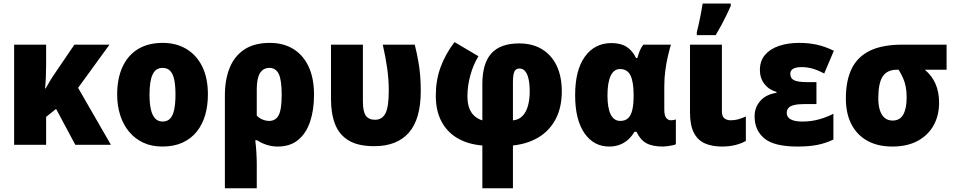

<svg xmlns="http://www.w3.org/2000/svg" viewBox="-20 -800 5275 1061"><path d="M585 -553.2 411.6 -314.5 592.8 0H396L290 -198.2L234.9 -154.3V0H58.1V-553.2H234.9V-445.8Q234.9 -405.8 233.4 -372.3Q231.9 -338.9 229 -311.5H232.4Q242.7 -329.6 255.6 -351.6Q268.6 -373.5 283.2 -394.5L391.1 -553.2Z M1128.9 -277.8Q1128.9 -216.8 1113.8 -164.3Q1098.6 -111.8 1067.4 -72.8Q1036.1 -33.7 988.8 -12Q941.4 9.8 877.4 9.8Q817.9 9.8 771.7 -11.7Q725.6 -33.2 693.4 -72Q661.1 -110.8 644.3 -163.3Q627.4 -215.8 627.4 -277.8Q627.4 -363.8 655.8 -427.7Q684.1 -491.7 740.2 -527.3Q796.4 -563 879.9 -563Q953.1 -563 1009.3 -529.8Q1065.4 -496.6 1097.2 -433.1Q1128.9 -369.6 1128.9 -277.8ZM806.2 -276.9Q806.2 -228.5 813.7 -195.6Q821.3 -162.6 837.2 -145.5Q853 -128.4 878.9 -128.4Q905.3 -128.4 920.7 -145.3Q936 -162.1 942.9 -195.6Q949.7 -229 949.7 -277.8Q949.7 -327.1 942.9 -359.6Q936 -392.1 920.4 -408.4Q904.8 -424.8 878.4 -424.8Q840.3 -424.8 823.2 -388.2Q806.2 -351.6 806.2 -276.9Z M1715.3 -275.9Q1715.3 -192.4 1693.6 -127.7Q1671.9 -63 1627.4 -26.6Q1583 9.8 1515.1 9.8Q1481.9 9.8 1452.4 0Q1422.9 -9.8 1400.9 -24.9H1390.6Q1394.5 5.4 1396.7 41.5Q1398.9 77.6 1398.9 106.9V240.2H1222.7V-272.9Q1222.7 -359.4 1249 -424.8Q1275.4 -490.2 1330.3 -526.6Q1385.3 -563 1471.7 -563Q1545.4 -563 1600.1 -529.8Q1654.8 -496.6 1685.1 -432.6Q1715.3 -368.7 1715.3 -275.9ZM1469.2 -424.8Q1434.6 -424.8 1416.7 -396.2Q1398.9 -367.7 1398.9 -305.7V-161.6Q1412.1 -147 1430.9 -139.4Q1449.7 -131.8 1467.8 -131.8Q1502.9 -131.8 1519.8 -163.1Q1536.6 -194.3 1536.6 -275.9Q1536.6 -358.4 1520.3 -391.6Q1503.9 -424.8 1469.2 -424.8Z M2048.3 7.8Q1959 7.8 1906.7 -23.7Q1854.5 -55.2 1831.8 -113.5Q1809.1 -171.9 1809.1 -252.9V-553.2H1985.4V-239.3Q1985.4 -183.6 2001.5 -160.9Q2017.6 -138.2 2052.7 -138.2Q2091.3 -138.2 2109.9 -173.3Q2128.4 -208.5 2128.4 -299.3Q2128.4 -358.9 2119.9 -420.7Q2111.3 -482.4 2095.2 -553.2H2272Q2284.2 -503.9 2291.5 -462.4Q2298.8 -420.9 2302 -381.3Q2305.2 -341.8 2305.2 -297.9Q2305.2 -142.1 2239.5 -67.1Q2173.8 7.8 2048.3 7.8Z M2491.7 -567.4 2624 -489.3Q2595.7 -443.8 2579.3 -384.5Q2563 -325.2 2563 -268.1Q2563 -230.5 2572.8 -203.6Q2582.5 -176.8 2600.8 -159.9Q2619.1 -143.1 2645.5 -134.8V-335.9Q2645.5 -449.7 2695.3 -504.9Q2745.1 -560.1 2849.1 -560.1Q2921.4 -560.1 2974.1 -528.6Q3026.9 -497.1 3055.7 -437.7Q3084.5 -378.4 3084.5 -294.9Q3084.5 -206.5 3051 -142.6Q3017.6 -78.6 2957 -41.7Q2896.5 -4.9 2814.5 3.9V240.2H2645.5V3.9Q2566.4 -2.4 2508.5 -36.1Q2450.7 -69.8 2419.4 -129.2Q2388.2 -188.5 2388.2 -271Q2388.2 -356.4 2414.6 -428.5Q2440.9 -500.5 2491.7 -567.4ZM2850.6 -421.4Q2830.1 -421.4 2822.3 -403.8Q2814.5 -386.2 2814.5 -345.2V-134.8Q2847.7 -138.2 2867.9 -159.7Q2888.2 -181.2 2897.7 -216.1Q2907.2 -251 2907.2 -293.9Q2907.2 -335 2900.9 -363.3Q2894.5 -391.6 2882.1 -406.5Q2869.6 -421.4 2850.6 -421.4Z M3407.7 -131.8Q3434.1 -131.8 3450.2 -146.2Q3466.3 -160.6 3473.9 -191.4Q3481.4 -222.2 3481.4 -270V-274.9Q3481.4 -346.7 3464.4 -382.6Q3447.3 -418.5 3406.2 -418.5Q3372.1 -418.5 3354.5 -380.9Q3336.9 -343.3 3336.9 -272.9Q3336.9 -203.1 3354.7 -167.5Q3372.6 -131.8 3407.7 -131.8ZM3346.7 9.8Q3260.3 9.8 3209.2 -64.7Q3158.2 -139.2 3158.2 -273.9Q3158.2 -413.1 3212.4 -487.5Q3266.6 -562 3358.9 -562Q3409.7 -562 3442.1 -541.5Q3474.6 -521 3495.1 -479H3502Q3507.8 -500.5 3515.9 -520.3Q3523.9 -540 3535.2 -553.2H3687.5Q3679.2 -525.9 3670.7 -489Q3662.1 -452.1 3656.5 -409.9Q3650.9 -367.7 3650.9 -324.2V-194.3Q3650.9 -161.6 3661.4 -148.4Q3671.9 -135.3 3688 -135.3Q3694.8 -135.3 3702.6 -136.7Q3710.4 -138.2 3714.8 -140.1V-2.9Q3710.4 0 3697 2.9Q3683.6 5.9 3668.7 7.8Q3653.8 9.8 3644 9.8Q3585 9.8 3551.5 -8.8Q3518.1 -27.3 3497.1 -71.8H3486.3Q3471.7 -47.4 3451.7 -29.1Q3431.6 -10.7 3405.5 -0.5Q3379.4 9.8 3346.7 9.8Z M3969.2 -553.2V-184.1Q3969.2 -156.7 3983.2 -146Q3997.1 -135.3 4017.1 -135.3Q4039.6 -135.3 4058.3 -140.4Q4077.1 -145.5 4101.6 -156.2V-21Q4075.2 -6.3 4042.2 1.7Q4009.3 9.8 3968.8 9.8Q3914.6 9.8 3875 -7.8Q3835.4 -25.4 3814.2 -66.7Q3793 -107.9 3793 -178.7V-553.2ZM3830.6 -606V-622.1Q3834 -635.3 3838.9 -656.2Q3843.8 -677.2 3848.4 -700.4Q3853 -723.6 3856.9 -745.1Q3860.8 -766.6 3862.8 -780.3H4018.1V-767.1Q4006.8 -741.2 3993.9 -714.8Q3981 -688.5 3966.6 -661.6Q3952.1 -634.8 3935.1 -606Z M4491.7 -346.2V-225.1H4430.7Q4389.2 -225.1 4366.9 -219.2Q4344.7 -213.4 4336.2 -202.4Q4327.6 -191.4 4327.6 -175.8Q4327.6 -163.6 4335 -152.8Q4342.3 -142.1 4361.6 -135.3Q4380.9 -128.4 4415.5 -128.4Q4463.9 -128.4 4507.6 -140.9Q4551.3 -153.3 4585.4 -171.4V-28.8Q4543.5 -8.8 4497.8 0.5Q4452.1 9.8 4386.7 9.8Q4258.3 9.8 4204.1 -34.9Q4149.9 -79.6 4149.9 -157.2Q4149.9 -206.5 4181.4 -242.4Q4212.9 -278.3 4271 -287.1V-292Q4228.5 -304.2 4203.9 -336.4Q4179.2 -368.7 4179.2 -413.1Q4179.2 -463.4 4207.5 -496.6Q4235.8 -529.8 4284.9 -546.4Q4334 -563 4396.5 -563Q4448.7 -563 4494.1 -553Q4539.6 -543 4587.9 -519.5L4534.7 -394Q4502.4 -411.1 4471.9 -420.2Q4441.4 -429.2 4410.2 -429.2Q4377.9 -429.2 4362.5 -419.7Q4347.2 -410.2 4347.2 -392.6Q4347.2 -366.7 4368.7 -356.4Q4390.1 -346.2 4441.4 -346.2Z M5169.4 -232.9Q5169.4 -161.1 5138.7 -106.4Q5107.9 -51.8 5050.3 -21Q4992.7 9.8 4911.1 9.8Q4830.6 9.8 4773.2 -22Q4715.8 -53.7 4685.1 -113Q4654.3 -172.4 4654.3 -255.9Q4654.3 -355.5 4687 -421.4Q4719.7 -487.3 4788.3 -520.3Q4856.9 -553.2 4965.3 -553.2H5210.9V-414.6H5090.8Q5129.9 -381.8 5149.7 -336.7Q5169.4 -291.5 5169.4 -232.9ZM4833.5 -256.8Q4833.5 -217.8 4842.5 -190.2Q4851.6 -162.6 4869.1 -148.2Q4886.7 -133.8 4913.1 -133.8Q4952.6 -133.8 4971.4 -167Q4990.2 -200.2 4990.2 -262.2Q4990.2 -295.4 4985.1 -321Q4980 -346.7 4970.2 -368.9Q4960.4 -391.1 4945.8 -414.6H4936.5Q4882.3 -414.6 4857.9 -377.7Q4833.5 -340.8 4833.5 -256.8Z"/></svg>

Font: Open Sans SemiCondensed ExtraBold
Style: Regular
Weight: 800
Width: 4
Designer: Monotype Design Team
Foundry: Monotype Imaging Inc.
Version: Version 3.000